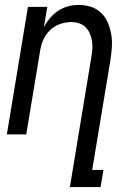

<svg xmlns="http://www.w3.org/2000/svg" viewBox="-20 -548 540 783"><path d="M265 215 352 -312Q355 -329 356.5 -346Q358 -363 355.5 -379.5Q353 -396 346.5 -411Q340 -426 329 -437Q318 -448 302.5 -453Q287 -458 270 -458Q247 -458 223.5 -449.5Q200 -441 182.5 -423.5Q165 -406 155.5 -383Q146 -360 143 -337L87 0H8L94 -520H173L159 -438Q170 -458 184.5 -475Q199 -492 218 -504.5Q237 -517 258.5 -522.5Q280 -528 301 -528Q327 -528 351.5 -520Q376 -512 393.5 -494.5Q411 -477 420.5 -454Q430 -431 434 -405.5Q438 -380 436 -353.5Q434 -327 430 -301L356 145H402L390 215Z"/></svg>

Font: Iosevka Fixed
Style: Italic
Weight: 400
Italic angle: -9°
Monospace: yes
Designer: Belleve Invis
Foundry: Belleve Invis
Version: Version 33.2.4